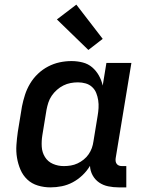

<svg xmlns="http://www.w3.org/2000/svg" viewBox="-20 -802 640 830"><path d="M198 8Q170 8 143.5 0Q117 -8 98 -26Q79 -44 68.5 -68.5Q58 -93 53.5 -120Q49 -147 51 -175.5Q53 -204 57 -232L75 -342Q80 -367 88 -392Q96 -417 110 -440.5Q124 -464 144 -483Q164 -502 188 -514.5Q212 -527 237.5 -532.5Q263 -538 289 -538Q314 -538 337.5 -532Q361 -526 378.5 -511Q396 -496 407.5 -475.5Q419 -455 424 -432L440 -530H548L480 -118Q479 -111 480 -104.5Q481 -98 485 -93Q489 -88 495 -86Q501 -84 508 -84H526V8H493Q470 8 448 3.5Q426 -1 408.5 -13Q391 -25 380.5 -44Q370 -63 369 -85Q356 -63 336.5 -44.5Q317 -26 294.5 -14Q272 -2 247.5 3Q223 8 198 8ZM256 -84Q271 -84 286 -86.5Q301 -89 315 -95.5Q329 -102 341.5 -112Q354 -122 363 -135Q372 -148 377 -162Q382 -176 384 -191L402 -301Q405 -318 406 -335Q407 -352 404.5 -368.5Q402 -385 396 -400Q390 -415 378 -426Q366 -437 350 -441.5Q334 -446 317 -446Q301 -446 285 -443Q269 -440 254 -432.5Q239 -425 226 -413.5Q213 -402 203.5 -388Q194 -374 189 -358.5Q184 -343 181 -327L163 -217Q159 -192 160.5 -167.5Q162 -143 174.5 -123Q187 -103 209 -93.5Q231 -84 256 -84ZM362 -586 226 -718 310 -782 424 -634Z"/></svg>

Font: Iosevka Curly SmBdEx
Style: Italic
Weight: 600
Width: 7
Italic angle: -9°
Monospace: yes
Designer: Belleve Invis
Foundry: Belleve Invis
Version: Version 11.1.0; ttfautohint (v1.8.3)